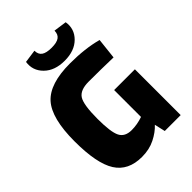

<svg xmlns="http://www.w3.org/2000/svg" viewBox="-260 -1038 1177 1177"><g transform="rotate(-45 329.0 -449.5)"><path d="M432 -913 517 -901Q528 -834 480 -786Q432 -738 346 -738Q260 -738 211.5 -786Q163 -834 173 -901L258 -913Q258 -881 279 -866Q300 -851 346 -851Q391 -851 411.5 -866Q432 -881 432 -913ZM613 -397V0H475L459 -70Q428 -36 378 -11Q328 14 264 14Q146 14 92.5 -70Q39 -154 39 -346Q39 -546 110 -625Q181 -704 357 -704Q488 -704 587 -677L572 -541Q464 -544 359 -544Q286 -544 261 -505.5Q236 -467 236 -344Q236 -229 257 -188Q278 -147 336 -147Q384 -147 433 -164V-397Z"/></g></svg>

Font: Exo 2.0 Extra Bold
Style: Regular
Weight: 800
Designer: Natanael Gama
Version: Version 1.001;PS 001.001;hotconv 1.0.70;makeotf.lib2.5.58329